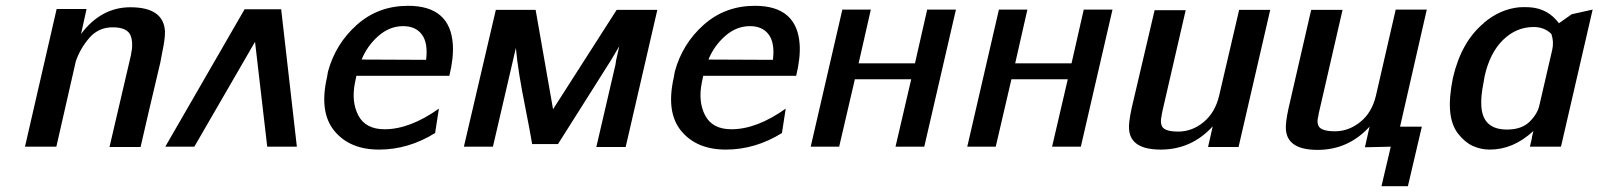

<svg xmlns="http://www.w3.org/2000/svg" viewBox="-20 -505 5503 661"><path d="M66 0 175 -474H278L259 -388Q328 -480 429 -480Q544 -480 548 -396Q548 -380 545.5 -363Q543 -346 538.5 -324.5Q534 -303 532 -290Q486 -96 464 1H357L431 -316Q432 -326 434 -334Q437 -361 431 -379Q421 -411 368 -411Q319 -411 287.5 -374.5Q256 -338 241 -294L174 0Z M1002 0H900L858 -361L649 0H549L822 -473H948Z M1106 -240 1109 -258Q1135 -354 1208.5 -419.5Q1282 -485 1385 -485Q1530 -485 1539 -352Q1542 -306 1527 -244H1207Q1206 -240 1204.5 -232Q1203 -224 1202 -220Q1189 -154 1214 -107Q1239 -60 1304 -60Q1391 -60 1491 -131L1478 -47Q1386 10 1285 10Q1184 10 1131 -54.5Q1078 -119 1106 -240ZM1225 -300 1447 -299Q1454 -357 1432.5 -386Q1411 -415 1368 -415Q1321 -415 1282.5 -381Q1244 -347 1225 -300Z M1577 0 1687 -471H1824L1884 -129L2103 -471H2243L2134 1H2033L2099 -283Q2099 -285 2101 -297L2112 -346Q2107 -337 2097 -320.5Q2087 -304 2083 -297L1901 -9H1812Q1804 -57 1790 -127Q1776 -197 1768 -246.5Q1760 -296 1756 -340L1677 0Z M2300 -240 2303 -258Q2329 -354 2402.5 -419.5Q2476 -485 2579 -485Q2724 -485 2733 -352Q2736 -306 2721 -244H2401Q2400 -240 2398.5 -232Q2397 -224 2396 -220Q2383 -154 2408 -107Q2433 -60 2498 -60Q2585 -60 2685 -131L2672 -47Q2580 10 2479 10Q2378 10 2325 -54.5Q2272 -119 2300 -240ZM2419 -300 2641 -299Q2648 -357 2626.5 -386Q2605 -415 2562 -415Q2515 -415 2476.5 -381Q2438 -347 2419 -300Z M2771 0 2880 -472H2978L2936 -287H3130L3172 -472H3271L3162 0H3063L3117 -232H2923L2869 0Z M3310 0 3419 -472H3517L3475 -287H3669L3711 -472H3810L3701 0H3602L3656 -232H3462L3408 0Z M3876 -133 3955 -470H4062L3982 -123Q3981 -118 3980 -113Q3979 -108 3979 -106Q3975 -88 3978 -77Q3982 -52 4036 -52Q4084 -52 4123.5 -84.5Q4163 -117 4177 -175L4246 -471H4353L4244 1H4139L4155 -70Q4082 10 3976 10Q3872 10 3867 -60Q3865 -82 3876 -133Z M4768 0 4679 2 4695 -69Q4622 11 4516 11Q4412 11 4407 -59Q4405 -81 4416 -132L4494 -471H4602L4522 -123Q4519 -112 4519 -107Q4514 -89 4517 -78Q4521 -53 4576 -53Q4623 -53 4663 -85Q4703 -117 4717 -176L4785 -472H4892L4800 -69H4875L4827 136H4736Z M4982 -237Q5011 -362 5089 -426H5088Q5145 -474 5211 -480Q5228 -481 5246 -480Q5309 -476 5347 -425L5391 -456L5463 -472L5354 0H5247L5254 -30V-32Q5255 -35 5255 -37L5259 -54Q5190 10 5109 10Q5078 10 5050.5 -2.5Q5023 -15 5000 -44.5Q4977 -74 4972.5 -121Q4968 -168 4982 -237ZM5091 -242 5088 -224Q5077 -171 5080 -137Q5086 -59 5168 -59Q5219 -59 5246.5 -86.5Q5274 -114 5280 -144Q5288 -179 5303 -243.5Q5318 -308 5324 -334Q5330 -361 5321 -388Q5297 -412 5260 -412Q5200 -412 5154.5 -367.5Q5109 -323 5091 -242Z"/></svg>

Font: Coval
Style: Medium Italic
Weight: 500
Foundry: Context Ltd
Version: Version 001.000